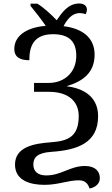

<svg xmlns="http://www.w3.org/2000/svg" viewBox="-20 -870 643 1100"><path d="M493 210C526 204 552 183 552 151C552 113 528 81 466 81C382 81 331 135 245 135C198 135 171 113 171 72C171 31 197 5 274 0C422 -10 542 -50 542 -204C542 -332 435 -367 361 -376C452 -403 522 -451 522 -557C522 -655 451 -707 344 -720C364 -757 391 -795 437 -795C447 -795 459 -793 471 -789C476 -799 478 -807 478 -815C478 -838 459 -850 434 -850C369 -850 333 -795 305 -754C274 -786 232 -826 194 -849H155V-836C179 -806 215 -762 242 -722C123 -712 62 -659 62 -590C62 -539 100 -525 148 -525C148 -604 172 -674 284 -674C380 -674 417 -628 417 -550C417 -455 348 -395 260 -395H175V-344H260C372 -344 431 -289 431 -205C431 -85 367 -62 273 -55C174 -48 66 -28 66 73C66 167 158 189 235 189C314 189 370 163 431 163C469 163 484 183 493 210Z"/></svg>

Font: Noto Serif
Style: Regular
Weight: 400
Designer: Monotype Design Team
Foundry: Monotype Imaging Inc.
Version: Version 2.015